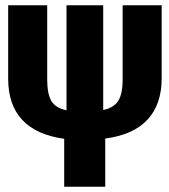

<svg xmlns="http://www.w3.org/2000/svg" viewBox="-20 -713 647 733"><path d="M448.2 -692.9H597.2V-414.1Q597.2 -314.5 543.2 -256.3Q489.3 -198.2 381.8 -184.1V0H225.1V-183.1Q11.2 -212.9 11.2 -413.1V-692.9H160.2V-410.2Q160.2 -353.5 176.5 -326.9Q192.9 -300.3 233.9 -292V-692.9H374V-293Q414.1 -301.3 431.2 -327.6Q448.2 -354 448.2 -410.2Z"/></svg>

Font: Fira Sans Compressed
Style: Bold
Weight: 700
Width: 1
Designer: Carrois Corporate & Edenspiekermann AG
Foundry: Carrois Corporate GbR & Edenspiekermann AG
Version: Version 4.203;PS 004.203;hotconv 1.0.88;makeotf.lib2.5.64775